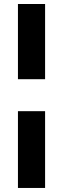

<svg xmlns="http://www.w3.org/2000/svg" viewBox="-20 -720 312 950"><path d="M68.8 -169.9H203.1V210H68.8ZM68.8 -700.2H203.1V-328.1H68.8Z"/></svg>

Font: TitilliumWeb-Bold
Style: Bold
Weight: 700
Version: Version 1.001;PS 57.000;hotconv 1.0.70;makeotf.lib2.5.55311